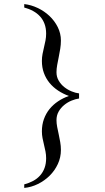

<svg xmlns="http://www.w3.org/2000/svg" viewBox="-20 -715 519 951"><path d="M371.6 -227.1Q354 -224.6 334.2 -216.6Q314.5 -208.5 297.9 -194.8Q281.2 -181.2 270.5 -162.4Q259.8 -143.6 259.8 -120.1Q259.8 -104 263.2 -86.2Q266.6 -68.4 270.8 -49.6Q274.9 -30.8 278.3 -11.2Q281.7 8.3 281.7 27.8Q281.7 64.5 266.6 97.2Q251.5 129.9 226.1 155Q200.7 180.2 168 196.3Q135.3 212.4 100.1 215.8V198.2Q124 191.9 144 181.2Q164.1 170.4 178.5 154.3Q192.9 138.2 200.7 116.9Q208.5 95.7 208.5 68.8Q208.5 51.8 205.3 35.2Q202.1 18.6 198 2.2Q193.8 -14.2 190.7 -30.8Q187.5 -47.4 187.5 -64.5Q187.5 -97.2 197.5 -125Q207.5 -152.8 225.3 -174.8Q243.2 -196.8 267.6 -213.1Q292 -229.5 321.3 -239.7Q292.5 -250 267.8 -266.4Q243.2 -282.7 225.3 -304.4Q207.5 -326.2 197.5 -353.3Q187.5 -380.4 187.5 -413.1Q187.5 -430.7 190.7 -447.5Q193.8 -464.4 198 -481Q202.1 -497.6 205.3 -514.4Q208.5 -531.2 208.5 -548.3Q208.5 -575.2 200.7 -596.4Q192.9 -617.7 178.5 -633.5Q164.1 -649.4 144 -660.4Q124 -671.4 100.1 -677.7V-694.8Q134.3 -690.9 166.7 -675.5Q199.2 -660.2 224.9 -636Q250.5 -611.8 266.1 -580.6Q281.7 -549.3 281.7 -514.2Q281.7 -493.7 278.3 -472.9Q274.9 -452.1 270.8 -431.9Q266.6 -411.6 263.2 -392.8Q259.8 -374 259.8 -356.9Q259.8 -334 270.8 -315.4Q281.7 -296.9 298.3 -283.7Q314.9 -270.5 334.5 -262.5Q354 -254.4 371.6 -252.4Z"/></svg>

Font: Doulos SIL APac
Style: Regular
Weight: 400
Designer: Walt Agee, Victor Gaultney, Peter Martin, Debbi Hosken, Becca Hirsbrunner
Foundry: SIL International
Version: Version 5.000